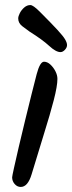

<svg xmlns="http://www.w3.org/2000/svg" viewBox="-20 -735 285 759"><path d="M62 4Q48 4 38 -7.5Q28 -19 28 -34Q28 -38 35.5 -72Q43 -106 54.5 -155.5Q66 -205 79.5 -260Q93 -315 105 -363.5Q117 -412 125 -442Q138 -491 154 -491Q167 -491 179 -480Q191 -469 199 -453.5Q207 -438 207 -423Q207 -395 192.5 -339Q178 -283 154.5 -208Q131 -133 105 -46Q90 4 62 4ZM219 -529Q201 -529 174.5 -553.5Q148 -578 97 -610Q84 -619 68 -631.5Q52 -644 52 -662Q52 -671 58.5 -683.5Q65 -696 76 -705.5Q87 -715 100 -715Q111 -715 137 -689Q184 -642 207 -617Q230 -592 237.5 -579Q245 -566 245 -557Q245 -547 236.5 -538Q228 -529 219 -529Z"/></svg>

Font: Solitreo
Style: Regular
Weight: 400
Designer: Nathan Gross, Bryan Kirschen, Binghamton University
Foundry: Eli Heuer
Version: Version 1.100; ttfautohint (v1.8.4.7-5d5b)